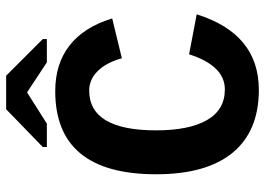

<svg xmlns="http://www.w3.org/2000/svg" viewBox="-141 -732 882 640"><g transform="rotate(-90 300.0 -412.0)"><path d="M185.5 -332.5Q185.5 -222.7 219.7 -163.1Q253.9 -103.5 321.8 -103.5Q400.9 -103.5 439 -222.7L572.3 -197.3Q507.3 9.8 320.3 9.8Q183.1 9.8 111.1 -77.4Q39.1 -164.6 39.1 -332.5Q39.1 -668.9 316.4 -668.9Q407.2 -668.9 468.5 -621.1Q529.8 -573.2 558.6 -479L425.8 -446.8Q411.6 -498.5 383.3 -527.1Q355 -555.7 318.4 -555.7Q185.5 -555.7 185.5 -332.5ZM489.7 -710.4V-696.8H412.1L313 -762.2H311L208 -696.8H129.9V-710.4L255.9 -832.5H367.7Z"/></g></svg>

Font: Cousine
Style: Bold
Weight: 700
Monospace: yes
Designer: Steve Matteson
Foundry: Ascender Corporation
Version: Version 1.20